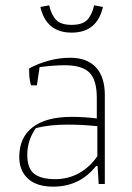

<svg xmlns="http://www.w3.org/2000/svg" viewBox="-20 -688 493 718"><path d="M131 -662 164 -668Q172 -632 190 -613.5Q208 -595 248 -595Q288 -595 306 -613.5Q324 -632 332 -668L365 -662Q343 -566 248 -566Q153 -566 131 -662ZM52 -101Q52 -174 102.5 -212.5Q153 -251 248 -251Q294 -251 342 -245V-322Q342 -389 314.5 -416.5Q287 -444 222 -444Q180 -444 128 -437L118 -369H96Q89 -391 89 -423V-432Q121 -450 161.5 -461Q202 -472 243 -472Q305 -472 338.5 -436.5Q372 -401 372 -332V0H349L345 -67H339Q278 10 179 10Q117 10 84.5 -20Q52 -50 52 -101ZM344 -104V-216Q289 -222 233 -222Q166 -222 114 -209Q82 -163 82 -109Q82 -58 108 -38Q134 -18 186 -18Q236 -18 276.5 -41Q317 -64 344 -104Z"/></svg>

Font: Athiti ExtraLight
Style: Regular
Weight: 275
Designer: CadsonDemak Team
Foundry: CadsonDemak
Version: Version 1.033